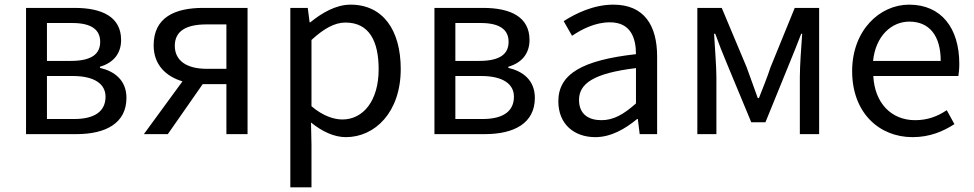

<svg xmlns="http://www.w3.org/2000/svg" viewBox="-20 -577 4189 826"><path d="M92 0H309C435 0 524 -47 524 -156C524 -233 471 -271 410 -285V-290C466 -306 501 -345 501 -405C501 -504 420 -543 301 -543H92ZM182 -315V-478H291C375 -478 411 -448 411 -397C411 -346 376 -315 285 -315ZM182 -65V-250H293C386 -250 434 -216 434 -161C434 -100 390 -65 299 -65Z M954 -281H869C783 -281 732 -316 732 -380C732 -445 783 -472 869 -472H954ZM854 -543C732 -543 641 -502 641 -382C641 -297 695 -248 765 -227L599 0H702L852 -215H854H954V0H1045V-543Z M1229 229H1320V45L1318 -50C1367 -10 1419 13 1468 13C1593 13 1704 -94 1704 -280C1704 -447 1628 -557 1488 -557C1425 -557 1364 -521 1315 -481H1312L1304 -543H1229ZM1453 -63C1417 -63 1369 -78 1320 -120V-405C1373 -454 1420 -480 1466 -480C1569 -480 1609 -399 1609 -279C1609 -144 1543 -63 1453 -63Z M1849 0H2066C2192 0 2281 -47 2281 -156C2281 -233 2228 -271 2167 -285V-290C2223 -306 2258 -345 2258 -405C2258 -504 2177 -543 2058 -543H1849ZM1939 -315V-478H2048C2132 -478 2168 -448 2168 -397C2168 -346 2133 -315 2042 -315ZM1939 -65V-250H2050C2143 -250 2191 -216 2191 -161C2191 -100 2147 -65 2056 -65Z M2541 13C2608 13 2669 -22 2721 -65H2724L2732 0H2807V-334C2807 -468 2751 -557 2619 -557C2532 -557 2455 -518 2405 -486L2441 -423C2484 -452 2541 -481 2604 -481C2693 -481 2716 -414 2716 -344C2485 -318 2382 -259 2382 -141C2382 -43 2450 13 2541 13ZM2567 -60C2513 -60 2471 -85 2471 -147C2471 -217 2533 -262 2716 -284V-132C2663 -85 2620 -60 2567 -60Z M2980 0H3062V-245C3062 -293 3055 -376 3052 -432H3057C3072 -390 3090 -344 3107 -304L3212 -51H3273L3376 -304C3392 -344 3411 -389 3427 -432H3431C3427 -376 3421 -293 3421 -245V0H3504V-543H3399L3295 -288C3280 -242 3262 -199 3245 -155H3240C3225 -199 3208 -242 3192 -288L3085 -543H2980Z M3906 13C3980 13 4038 -12 4086 -43L4053 -103C4013 -76 3970 -60 3917 -60C3814 -60 3743 -134 3737 -250H4103C4105 -263 4107 -282 4107 -302C4107 -457 4029 -557 3891 -557C3765 -557 3646 -447 3646 -271C3646 -92 3762 13 3906 13ZM3736 -315C3747 -422 3815 -484 3892 -484C3977 -484 4027 -425 4027 -315Z"/></svg>

Font: Noto Sans Japanese Regular
Style: Regular
Weight: 400
Designer: Ryoko NISHIZUKA (kana & ideographs); Paul D. Hunt (Latin, Greek & Cyrillic); Wenlong ZHANG (bopomofo); Sandoll Communica
Foundry: Adobe Systems Incorporated
Version: Version 1.000;PS 1;hotconv 1.0.78;makeotf.lib2.5.61930